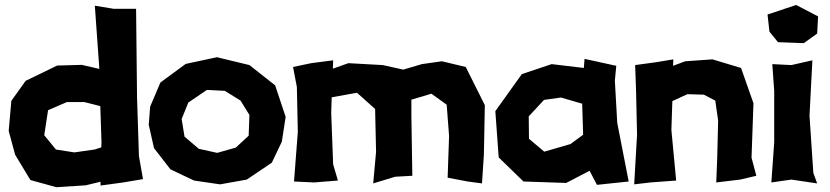

<svg xmlns="http://www.w3.org/2000/svg" viewBox="-20 -743 3398 786"><path d="M368.2 -719.7 386.7 -460.9 314.5 -477.5 213.9 -474.6 85 -412.1 26.4 -330.1 15.6 -207 42 -109.4 104.5 -5.9 210.9 23.4 331.1 15.6 391.6 1V16.6L484.4 3.9L565.4 -9.8L548.8 -103.5L541 -344.7L537.1 -707H445.3ZM395.5 -161.1 394.5 -139.6 367.2 -130.9 284.2 -119.1 209 -130.9 161.1 -189.5 176.8 -292 253.9 -325.2H325.2L390.6 -308.6Z M880.9 11.7 990.2 -7.8 1092.8 -77.1 1133.8 -163.1 1149.4 -264.6 1106.4 -393.6 1001 -476.6 868.2 -508.8 740.2 -481.4 636.7 -405.3 594.7 -306.6 588.9 -232.4 610.4 -136.7 677.7 -49.8 774.4 -3.9ZM827.1 -375 900.4 -371.1 964.8 -331.1 1001 -272.5 998 -187.5 945.3 -138.7 869.1 -117.2 793.9 -133.8 735.4 -183.6 723.6 -255.9 751 -323.2Z M1179.7 -468.8 1195.3 -386.7 1199.2 -203.1 1183.6 0 1265.6 3.9 1363.3 -3.9 1343.8 -70.3 1335.9 -281.2 1337.9 -344.7 1441.4 -363.3 1515.6 -296.9 1519.5 -121.1 1507.8 7.8 1597.7 -19.5 1668 -23.4 1664.1 -269.5V-335L1746.1 -359.4L1808.6 -314.5L1818.4 -186.5L1812.5 -15.6L1894.5 0L1953.1 7.8L1960.9 -109.4L1964.8 -312.5L1886.7 -468.8L1789.1 -492.2L1707 -480.5L1630.9 -458L1546.9 -476.6L1406.2 -484.4L1342.8 -461.9L1343.8 -496.1L1253.9 -484.4Z M2370.1 -464.8 2238.3 -480.5 2116.2 -439.5 2007.8 -288.1 2021.5 -98.6 2123 0 2297.9 5.9 2393.6 -43.9 2423.8 13.7 2553.7 0 2506.8 -240.2 2497.1 -413.1 2502.9 -473.6 2373 -502ZM2207 -334 2276.4 -343.8 2363.3 -318.4 2367.2 -191.4 2315.4 -153.3 2208 -122.1 2145.5 -174.8 2144.5 -266.6Z M2580.1 -476.6 2584 -367.2 2587.9 -191.4 2576.2 11.7 2642.6 3.9 2748 -3.9 2728.5 -210.9 2732.4 -329.1 2793.9 -357.4 2861.3 -355.5 2908.2 -331.1 2919.9 -249 2916 -93.8 2912.1 3.9 3009.8 -7.8 3076.2 -23.4 3056.6 -97.7 3064.5 -320.3 3013.7 -464.8 2896.5 -500 2785.2 -492.2 2735.4 -473.6 2736.3 -500 2666 -488.3Z M3141.6 -480.5 3149.4 -371.1V-160.2L3137.7 3.9L3219.7 -7.8L3325.2 7.8L3309.6 -35.2L3293.9 -269.5L3305.7 -496.1L3219.7 -476.6ZM3165 -570.3 3270.5 -566.4 3325.2 -605.5 3329.1 -675.8 3239.3 -722.7 3122.1 -683.6 3129.9 -613.3Z"/></svg>

Font: MaokenAssortedSans-TC
Style: Regular
Weight: 500
Version: Version 0.83